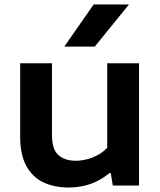

<svg xmlns="http://www.w3.org/2000/svg" viewBox="-20 -828 716 857"><path d="M286.5 9Q222.5 9 173.8 -14Q125 -37 97.5 -87.2Q70 -137.5 70 -218.5V-545.5H212V-226Q212 -161 240.8 -135.8Q269.5 -110.5 318 -110.5Q355.5 -110.5 393 -125Q430.5 -139.5 458.5 -168V-545.5H600.5V0H483.5L474.5 -55.5H468.5Q391.5 9 286.5 9ZM267 -620 398 -808H555.5L403 -620Z"/></svg>

Font: Encode Sans Exp SmBold
Style: Regular
Weight: 600
Width: 7
Designer: Multiple Designers
Foundry: Impallari Type
Version: Version 3.002; ttfautohint (v1.8.3) -l 8 -r 50 -G 200 -x 14 